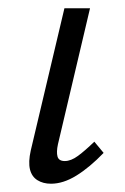

<svg xmlns="http://www.w3.org/2000/svg" viewBox="-20 -434 299 459"><path d="M101.9 5.2Q82.9 5.2 69.4 -3.3Q55.9 -11.7 51.6 -29.2Q47.4 -46.7 53.5 -74.1L134 -414.2H195.2L118.5 -89Q114.5 -70.5 117.5 -59.8Q120.5 -49 134.9 -49Q149.7 -49 166.5 -61.4Q183.3 -73.8 205.5 -95.3L227.7 -68.5Q194.2 -33.7 162.7 -14.3Q131.2 5.2 101.9 5.2Z"/></svg>

Font: Ysabeau
Style: Bold Italic
Weight: 700
Italic angle: -12°
Designer: Christian Thalmann (Catharsis Fonts)
Version: Version 2.002